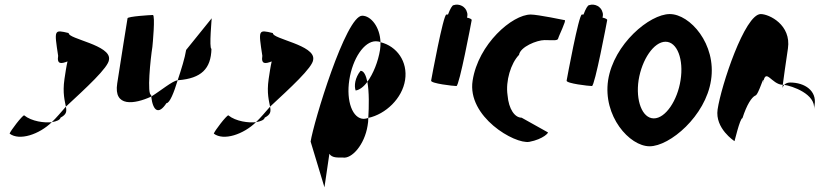

<svg xmlns="http://www.w3.org/2000/svg" viewBox="-20 -616 3529 819"><path d="M21 -46C63 -14 148 -43 201 -95C170 -91 115 -98 83 -124C75 -124 23 -56 21 -46ZM228 -378C222 -340 242 -344 268 -354C263 -333 259 -306 255 -279C246 -218 257 -184 261 -161C345 -239 444 -329 445 -362C455 -424 269 -450 273 -475C210 -490 211 -490 228 -378ZM201 -95C221 -98 237 -105 238 -114C264 -128 265 -140 261 -161C240 -137 221 -114 201 -95Z M480 -260C464 -158 553 -171 625 -204C624 -206 626 -209 625 -211C606 -211 622 -366 630 -416C631 -424 643 -552 632 -552C622 -552 525 -546 524 -538C524 -538 492 -340 480 -260ZM625 -204C633 -139 658 -127 690 -176C704 -176 722 -221 738 -274C714 -270 667 -230 625 -204ZM738 -274H742C838 -282 880 -322 882 -408C871 -408 884 -546 883 -538L774 -403C769 -370 753 -319 738 -274Z M892 -46C934 -14 1019 -43 1072 -95C1041 -91 986 -98 954 -124C946 -124 894 -56 892 -46ZM1099 -378C1093 -340 1113 -344 1139 -354C1134 -333 1130 -306 1126 -279C1117 -218 1128 -184 1132 -161C1216 -239 1315 -329 1316 -362C1326 -424 1140 -450 1144 -475C1081 -490 1082 -490 1099 -378ZM1072 -95C1092 -98 1108 -105 1109 -114C1135 -128 1136 -140 1132 -161C1111 -137 1092 -114 1072 -95Z M1305 -12 1364 183 1385 40C1396 58 1421 56 1442 56C1480 63 1535 2 1548 -80C1550 -90 1551 -101 1551 -113C1545 -111 1538 -109 1532 -109C1484 -109 1456 -184 1470 -275C1484 -366 1533 -440 1583 -440C1590 -440 1597 -439 1603 -436C1601 -501 1562 -549 1525 -549C1455 -549 1317 -92 1305 -12ZM1497 -230C1513 -232 1532 -246 1547 -267C1541 -295 1532 -314 1518 -314C1494 -284 1490 -250 1497 -230ZM1547 -267C1555 -225 1554 -161 1551 -113C1625 -129 1696 -196 1708 -275C1720 -353 1673 -419 1603 -436C1603 -425 1603 -414 1601 -403C1593 -353 1572 -301 1547 -267Z M1819 -272C1817 -260 1914 -249 1927 -249C1939 -249 1990 -518 1992 -530C1993 -534 1985 -538 1972 -541C1974 -548 1975 -556 1972 -564C1966 -588 1939 -602 1915 -594C1909 -594 1900 -578 1891 -554H1884C1871 -554 1821 -284 1819 -272Z M1996 -272C1972 -118 2176 0 2238 -11C2297 -22 2324 -52 2316 -52L2205 -114C2176 -114 2150 -150 2145 -210C2136 -270 2159 -346 2194 -382C2199 -416 2270 -445 2303 -445C2337 -445 2359 -441 2361 -452C2363 -462 2397 -530 2389 -530C2389 -530 2274 -554 2244 -554C2165 -554 2020 -428 1996 -272Z M2397 -272C2395 -260 2492 -249 2505 -249C2517 -249 2568 -518 2570 -530C2571 -534 2563 -538 2550 -541C2552 -548 2553 -556 2550 -564C2544 -588 2517 -602 2493 -594C2487 -594 2478 -578 2469 -554H2462C2449 -554 2399 -284 2397 -272Z M2574 -274C2551 -121 2665 8 2751 8C2837 8 2990 -121 3013 -274C3037 -428 2923 -556 2837 -556C2751 -556 2598 -428 2574 -274ZM2704 -274C2718 -362 2769 -438 2819 -438C2869 -438 2897 -362 2883 -274C2870 -188 2819 -111 2769 -111C2719 -111 2691 -188 2704 -274Z M3041 -149C3029 -68 3113 -14 3113 -14C3112 -6 3136 -112 3147 -112C3166 -171 3186 -200 3201 -208C3216 -208 3243 -314 3235 -261C3246 -331 3270 -256 3319 -254C3323 -281 3331 -346 3341 -409C3356 -510 3261 -556 3225 -556C3157 -556 3056 -250 3041 -149ZM3319 -254C3319 -246 3317 -242 3318 -241C3317 -237 3318 -246 3325 -254ZM3325 -254C3357 -250 3462 -215 3452 -149L3455 -170C3464 -228 3414 -264 3350 -264C3338 -264 3330 -259 3325 -254Z"/></svg>

Font: Ampere
Style: UltCndIta
Weight: 400
Version: Version 1